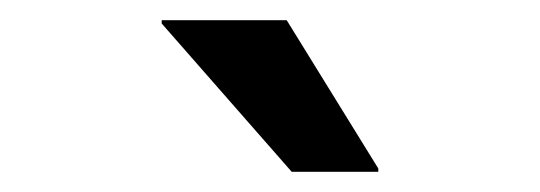

<svg xmlns="http://www.w3.org/2000/svg" viewBox="-20 -736 540 192"><path d="M271.7 -564.2 141.7 -712.5V-715.8H266.7L358.3 -567.5V-564.2Z"/></svg>

Font: Funnel Sans Medium
Style: Regular
Weight: 500
Version: Version 1.000; Beta; Release 5; Build 24; ttfautohint (v1.8.